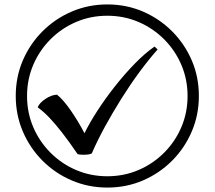

<svg xmlns="http://www.w3.org/2000/svg" viewBox="-20 -782 968 866"><path d="M355 -84Q338 -84 330 -87Q289 -147 258 -186.5Q227 -226 201.5 -252.5Q176 -279 150 -298Q158 -318 185 -336Q212 -354 237 -355Q265 -333 299 -284Q333 -235 361 -181Q384 -228 420 -283.5Q456 -339 499.5 -394Q543 -449 589 -496Q635 -543 677 -572L691 -559Q651 -514 609 -457Q567 -400 527.5 -337Q488 -274 453.5 -211Q419 -148 394 -90Q384 -84 355 -84ZM464 64Q379 64 304 32Q229 0 172 -57Q115 -114 83 -189Q51 -264 51 -349Q51 -435 83 -509.5Q115 -584 172 -641Q229 -698 304 -730Q379 -762 464 -762Q550 -762 624.5 -730Q699 -698 756 -641Q813 -584 845 -509.5Q877 -435 877 -349Q877 -264 845 -189Q813 -114 756 -57Q699 0 624.5 32Q550 64 464 64ZM464 13Q539 13 604.5 -15Q670 -43 720 -93Q770 -143 798 -208.5Q826 -274 826 -349Q826 -424 798 -489.5Q770 -555 720 -605Q670 -655 604.5 -683Q539 -711 464 -711Q389 -711 323.5 -683Q258 -655 208 -605Q158 -555 130 -489.5Q102 -424 102 -349Q102 -274 130 -208.5Q158 -143 208 -93Q258 -43 323.5 -15Q389 13 464 13Z"/></svg>

Font: gurmukhi15
Style: Book
Weight: 400
Designer: Jelle Bosma - Monotype Design Team
Foundry: Monotype Imaging Inc.
Version: Version 2.003